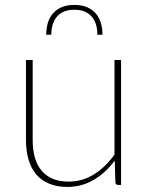

<svg xmlns="http://www.w3.org/2000/svg" viewBox="-20 -730 585 758"><path d="M458 -493V0H446Q437 0 435.5 -10L433 -96Q398 -48.5 350.5 -20.2Q303 8 246 8Q205 8 174.2 -4.8Q143.5 -17.5 123.2 -41.2Q103 -65 92.8 -99.5Q82.5 -134 82.5 -177.5V-493H109V-177.5Q109 -139 117.5 -108.5Q126 -78 143.8 -56.8Q161.5 -35.5 188.2 -24.2Q215 -13 251 -13Q304.5 -13 350.2 -41.2Q396 -69.5 432 -119.5V-493ZM273.5 -710.5Q303.5 -710.5 324.5 -701.2Q345.5 -692 359 -675.8Q372.5 -659.5 378.5 -638.2Q384.5 -617 384.5 -593H364.5Q364.5 -612.5 359.8 -630.2Q355 -648 344.2 -661.8Q333.5 -675.5 316.2 -683.5Q299 -691.5 273.5 -691.5Q248 -691.5 230.8 -683.5Q213.5 -675.5 202.8 -661.8Q192 -648 187.2 -630.2Q182.5 -612.5 182.5 -593H162.5Q162.5 -617 168.5 -638.2Q174.5 -659.5 188 -675.8Q201.5 -692 222.5 -701.2Q243.5 -710.5 273.5 -710.5Z"/></svg>

Font: Lato ExtraLight
Style: Regular
Weight: 275
Designer: Lukasz Dziedzic with Adam Twardoch and Botio Nikoltchev
Foundry: tyPoland Lukasz Dziedzic
Version: Version 2.015; 2015-08-06; http://www.latofonts.com/